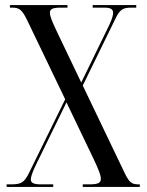

<svg xmlns="http://www.w3.org/2000/svg" viewBox="-20 -734 577 754"><path d="M6 0H189V-10H141C110 -10 101 -17 101 -29C101 -49 126 -97 136 -117L241 -332L347 -111C368 -67 376 -45 376 -32C376 -17 367 -10 332 -10H305V0H529V-10H524C497 -10 487 -17 467 -60L305 -398L432 -658C451 -698 463 -704 496 -704H515V-714H344V-704H389C417 -704 424 -697 424 -683C424 -668 415 -647 400 -617L299 -410L200 -617C186 -647 176 -670 176 -684C176 -698 186 -704 218 -704H245V-714H19V-704H26C56 -704 66 -697 87 -654L236 -344L95 -57C75 -16 63 -10 22 -10H6Z"/></svg>

Font: Noto Serif Display ExtraCondensed
Style: Regular
Weight: 400
Width: 2
Designer: Monotype Design Team
Foundry: Monotype Imaging Inc.
Version: Version 2.009